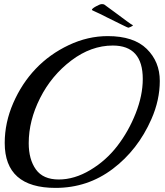

<svg xmlns="http://www.w3.org/2000/svg" viewBox="-20 -884 803 936"><path d="M718 -303Q652 -153 529.5 -60.5Q407 32 251 32Q3 32 3 -187Q3 -286 44.5 -381.5Q86 -477 154 -548.5Q222 -620 315 -664Q408 -708 505 -708Q632 -708 695.5 -645.5Q759 -583 759 -489.5Q759 -396 718 -303ZM676 -499Q676 -662 530 -662Q424 -662 327.5 -589Q231 -516 175.5 -406Q120 -296 120 -186Q120 -107 155 -58Q190 -9 266.5 -9Q343 -9 420 -55Q497 -101 552 -172.5Q607 -244 641.5 -331.5Q676 -419 676 -499ZM504 -798Q461 -820 444.5 -827Q428 -834 428 -836Q428 -842 448 -853Q468 -864 476 -864Q484 -864 488 -862Q506 -849 540 -824L598 -781Q621 -764 628 -761Q628 -758 618 -753.5Q608 -749 605.5 -749Q603 -749 575 -763Z"/></svg>

Font: Playball
Style: Regular
Weight: 400
Designer: Robert E. Leuschke
Foundry: Robert E. Leuschke
Version: Version 1.001